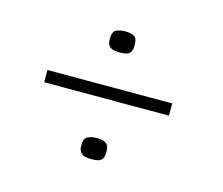

<svg xmlns="http://www.w3.org/2000/svg" viewBox="-61 -435 581 501"><g transform="rotate(15 229.0 -184.5)"><path d="M51 -207H388V-174H51ZM187 -40Q187 -59 197.5 -64Q208 -69 222 -69Q236 -69 245.5 -64Q255 -59 255 -40Q255 -27 250.5 -21Q246 -15 238.5 -13.5Q231 -12 222 -12Q213 -12 205.5 -13.5Q198 -15 192.5 -21Q187 -27 187 -40ZM187 -328Q187 -348 197.5 -352.5Q208 -357 221 -357Q235 -357 244.5 -352.5Q254 -348 254 -328Q254 -315 249.5 -309Q245 -303 238 -301.5Q231 -300 221 -300Q213 -300 205 -301.5Q197 -303 192 -309Q187 -315 187 -328Z"/></g></svg>

Font: Genos Thin
Style: Regular
Weight: 400
Version: Version 1.010